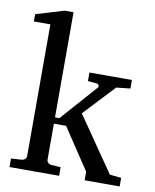

<svg xmlns="http://www.w3.org/2000/svg" viewBox="-83 -801 700 865"><g transform="rotate(10 267.0 -368.5)"><path d="M363.8 0V-39.1L238.8 -227.1H183.1V-64Q183.1 -54.7 189 -48.8Q194.8 -43 204.1 -42L247.1 -39.1V0H20V-39.1L68.8 -42Q78.1 -43 84 -48.8Q89.8 -54.7 89.8 -64V-665H14.2V-698.2L142.1 -736.8H183.1V-255.9H203.1L350.1 -421.9Q354 -426.8 351.3 -432.4Q348.6 -438 341.8 -439L300.8 -442.9V-481.9H495.1V-442.9L431.2 -436L298.8 -294.9L471.2 -44.9L523.9 -39.1V0Z"/></g></svg>

Font: Charis SIL Phon
Style: Regular
Weight: 400
Foundry: SIL International
Version: Version 5.000